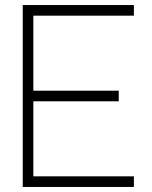

<svg xmlns="http://www.w3.org/2000/svg" viewBox="-20 -740 600 760"><path d="M70 0V-720H510V-678H112V-381H450V-339H112V-42H510V0Z"/></svg>

Font: Manrope ExtraLight ExtraLight
Style: Regular
Weight: 250
Version: Version 4.501